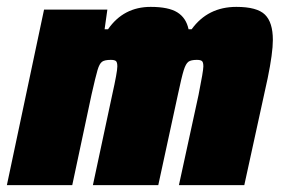

<svg xmlns="http://www.w3.org/2000/svg" viewBox="-30 -538 820 558"><path d="M98 -510H282L274 -453H284Q329 -518 408 -518Q460 -518 485.5 -502Q511 -486 518 -453H527Q574 -518 657 -518Q717 -518 740 -495.5Q763 -473 763 -422Q763 -384 748 -311L680 0H490L547 -262Q561 -332 561 -345Q561 -357 557 -360.5Q553 -364 542 -364Q525 -364 517.5 -358.5Q510 -353 504 -334Q498 -315 487 -263L430 0H240L296 -262Q311 -329 311 -345Q311 -357 307 -360.5Q303 -364 292 -364Q274 -364 266.5 -358.5Q259 -353 253.5 -334.5Q248 -316 236 -263L180 0H-10Z"/></svg>

Font: Saira Semi Condensed Black
Style: Italic
Weight: 900
Width: 4
Italic angle: -12°
Designer: Hector Gatti with collaboration of the Omnibus-Type team
Foundry: Omnibus-Type
Version: Version 1.001; ttfautohint (v1.8)